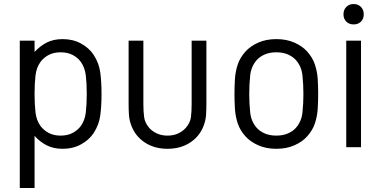

<svg xmlns="http://www.w3.org/2000/svg" viewBox="-20 -730 1888 952"><path d="M290.5 -536.1Q341.8 -536.1 381.8 -514.2Q421.9 -492.2 444.3 -458Q470.7 -417.5 477.1 -371.3Q483.4 -325.2 483.4 -264.2Q483.4 -203.1 477.1 -157Q470.7 -110.8 444.3 -70.3Q421.9 -36.1 381.8 -14.2Q341.8 7.8 290.5 7.8Q245.1 7.8 211.4 -9.5Q177.7 -26.9 151.4 -56.2V202.1H78.1V-528.3H151.4V-472.2Q177.7 -501.5 211.4 -518.8Q245.1 -536.1 290.5 -536.1ZM280.8 -470.7Q246.6 -470.7 221.4 -457.5Q196.3 -444.3 180.7 -422.9Q160.6 -395 156 -355.7Q151.4 -316.4 151.4 -264.2Q151.4 -212.4 156 -172.9Q160.6 -133.3 180.7 -105.5Q196.3 -84.5 221.4 -71Q246.6 -57.6 280.8 -57.6Q314.9 -57.6 340.3 -71Q365.7 -84.5 380.9 -105.5Q400.9 -133.3 405.5 -172.9Q410.2 -212.4 410.2 -264.2Q410.2 -316.4 405.5 -355.7Q400.9 -395 380.9 -422.9Q365.7 -444.3 340.3 -457.5Q314.9 -470.7 280.8 -470.7Z M617.7 -528.3H690.9V-213.4Q690.9 -177.7 694.6 -149.7Q698.2 -121.6 719.2 -96.7Q733.9 -79.6 757.3 -68.6Q780.8 -57.6 810.5 -57.6Q840.8 -57.6 864 -68.6Q887.2 -79.6 901.9 -96.7Q923.3 -121.6 926.8 -149.7Q930.2 -177.7 930.2 -213.4V-528.3H1003.4V-213.4Q1003.4 -186.5 1001.7 -160.4Q1000 -134.3 990.2 -107.9Q970.7 -54.7 923.1 -23.4Q875.5 7.8 810.5 7.8Q745.6 7.8 698.2 -23.4Q650.9 -54.7 630.9 -107.9Q621.1 -134.3 619.4 -160.4Q617.7 -186.5 617.7 -213.4Z M1350.1 -536.1Q1400.4 -536.1 1439.7 -518.8Q1479 -501.5 1502.9 -474.6Q1530.3 -444.3 1541.7 -409.2Q1553.2 -374 1555.4 -337.2Q1557.6 -300.3 1557.6 -264.2Q1557.6 -228.5 1555.4 -191.4Q1553.2 -154.3 1541.7 -119.1Q1530.3 -84 1502.9 -53.7Q1479 -26.9 1439.7 -9.5Q1400.4 7.8 1350.1 7.8Q1299.8 7.8 1260.7 -9.5Q1221.7 -26.9 1197.3 -53.7Q1169.9 -84 1158.4 -119.1Q1147 -154.3 1144.8 -191.4Q1142.6 -228.5 1142.6 -264.2Q1142.6 -300.3 1144.8 -337.2Q1147 -374 1158.4 -409.2Q1169.9 -444.3 1197.3 -474.6Q1221.7 -501.5 1260.7 -518.8Q1299.8 -536.1 1350.1 -536.1ZM1350.1 -470.7Q1317.4 -470.7 1292.7 -460Q1268.1 -449.2 1252.9 -432.1Q1225.1 -400.4 1220.5 -355.7Q1215.8 -311 1215.8 -264.2Q1215.8 -217.3 1220.5 -172.6Q1225.1 -127.9 1252.9 -96.2Q1268.1 -79.1 1292.7 -68.4Q1317.4 -57.6 1350.1 -57.6Q1382.8 -57.6 1407.5 -68.4Q1432.1 -79.1 1447.3 -96.2Q1475.1 -127.9 1479.7 -172.6Q1484.4 -217.3 1484.4 -264.2Q1484.4 -311 1479.7 -355.7Q1475.1 -400.4 1447.3 -432.1Q1432.1 -449.2 1407.5 -460Q1382.8 -470.7 1350.1 -470.7Z M1770 0H1696.8V-528.3H1770ZM1733.4 -710Q1755.9 -710 1769.8 -695.6Q1783.7 -681.2 1783.7 -659.2Q1783.7 -636.7 1769.8 -622.8Q1755.9 -608.9 1733.4 -608.9Q1710.9 -608.9 1697 -622.8Q1683.1 -636.7 1683.1 -659.2Q1683.1 -681.2 1697 -695.6Q1710.9 -710 1733.4 -710Z"/></svg>

Font: Gidole
Style: Regular
Weight: 400
Version: Version 2.100; ttfautohint (v1.8.4.7-5d5b)